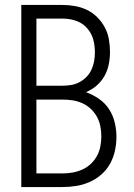

<svg xmlns="http://www.w3.org/2000/svg" viewBox="-20 -755 540 775"><path d="M66 0V-735H232Q258 -735 283 -730.5Q308 -726 331 -715Q354 -704 372.5 -685.5Q391 -667 403 -644.5Q415 -622 419.5 -596.5Q424 -571 424 -545Q424 -520 419 -495Q414 -470 401.5 -448Q389 -426 370 -409.5Q351 -393 327 -383Q355 -373 379.5 -356Q404 -339 420 -314.5Q436 -290 443 -261Q450 -232 450 -203Q450 -175 444 -147Q438 -119 424.5 -94.5Q411 -70 389.5 -51Q368 -32 342 -20.5Q316 -9 288 -4.5Q260 0 232 0ZM127 -409H232Q250 -409 267.5 -412Q285 -415 301 -423.5Q317 -432 329.5 -445Q342 -458 349.5 -474.5Q357 -491 360 -508.5Q363 -526 363 -544Q363 -562 360 -580Q357 -598 349.5 -614Q342 -630 329.5 -643.5Q317 -657 301 -665Q285 -673 267.5 -676.5Q250 -680 232 -680H127ZM127 -55H232Q253 -55 273 -58.5Q293 -62 312 -70.5Q331 -79 346 -93Q361 -107 371 -125Q381 -143 385 -163.5Q389 -184 389 -204Q389 -225 385 -245.5Q381 -266 371 -284Q361 -302 346 -316Q331 -330 312 -338.5Q293 -347 273 -350Q253 -353 232 -353H127Z"/></svg>

Font: Iosevka Curly Light
Style: Regular
Weight: 300
Monospace: yes
Designer: Belleve Invis
Foundry: Belleve Invis
Version: Version 22.1.2; ttfautohint (v1.8.4)